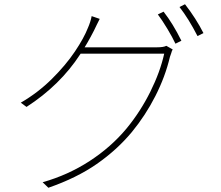

<svg xmlns="http://www.w3.org/2000/svg" viewBox="-20 -836 1040 905"><path d="M835 -644 807 -630Q793 -660 769 -700Q745 -740 724 -768L751 -781Q795 -725 835 -644ZM939 -680 911 -666Q869 -748 826 -803L852 -816Q904 -749 939 -680ZM787 -585 781 -568Q759 -475 712.5 -383.5Q666 -292 601 -213Q531 -129 436 -63Q341 3 208 49L181 23Q301 -11 402.5 -77Q504 -143 577 -231Q642 -310 688.5 -403.5Q735 -497 754 -583H350L368 -613H594H676H720Q751 -613 764 -620L794 -603Q790 -597 787 -585ZM436 -719 423 -692Q392 -631 358 -580Q263 -434 105 -332L78 -352Q159 -399 224.5 -464Q290 -529 333 -593Q376 -657 395 -706Q400 -717 405 -732.5Q410 -748 412 -760L450 -747Z"/></svg>

Font: Merged Yaku Han JP Thin
Style: Regular
Weight: 250
Designer: Ryoko NISHIZUKA 西塚涼子 (kana, bopomofo & ideographs); Paul D. Hunt (Latin, Greek & Cyrillic); Sandoll Communications 산돌커뮤니
Foundry: Adobe
Version: Version 2.004